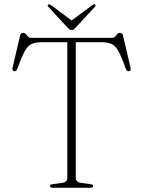

<svg xmlns="http://www.w3.org/2000/svg" viewBox="-20 -877 668 897"><path d="M129 -700H499.5Q512.5 -700 518 -706Q523.5 -712 527.8 -717.8Q532 -723.5 540 -723.5Q545.5 -723.5 549.2 -720.8Q553 -718 554.5 -711.5L590 -560Q591.5 -553.5 589.8 -549.5Q588 -545.5 583.5 -544.5Q578.5 -543.5 574.5 -546.2Q570.5 -549 568 -555Q548 -611.5 533.2 -638Q518.5 -664.5 499.8 -672.2Q481 -680 449 -680H334V-45.5Q334 -36 340.5 -30Q347 -24 358.5 -22.5L401 -17Q415 -15 415 -8Q415 0 403 0H226Q219.5 0 216.5 -2.2Q213.5 -4.5 213.5 -8Q213.5 -15 228 -17L270.5 -22.5Q281.5 -24 288 -30Q294.5 -36 294.5 -45.5V-680H180Q148 -680 129.2 -672.2Q110.5 -664.5 95.8 -638Q81 -611.5 60.5 -555Q58.5 -549 54.5 -546.2Q50.5 -543.5 45.5 -544.5Q40.5 -545.5 38.8 -549.5Q37 -553.5 38.5 -560L74 -711.5Q75.5 -718 79.5 -720.8Q83.5 -723.5 88.5 -723.5Q97 -723.5 101 -717.8Q105 -712 110.8 -706Q116.5 -700 129 -700ZM316 -780.5 217.5 -853.5Q210 -859 205.5 -856Q203 -854.5 202.8 -851.5Q202.5 -848.5 206 -845L295.5 -748Q301 -742.5 305.5 -739.5Q310 -736.5 315.5 -736.5Q321 -736.5 324.8 -739.5Q328.5 -742.5 333.5 -748L423.5 -845Q426.5 -848.5 426.5 -851.5Q426.5 -854.5 424.5 -856Q420 -859 412 -853.5L313.5 -780.5Z"/></svg>

Font: Fraunces Thin
Style: Regular
Weight: 250
Version: Version 1.000;[b76b70a41]